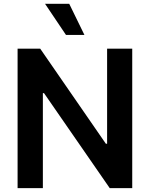

<svg xmlns="http://www.w3.org/2000/svg" viewBox="-20 -981 781 1001"><path d="M323.9 -799H420.1L340.9 -961.3H214.8ZM669.4 -727.3H538.4V-231.5H532L189.6 -727.3H71.7V0H203.5V-495.4H209.5L552.2 0H669.4Z"/></svg>

Font: TID UI Semi Bold
Style: Regular
Weight: 600
Designer: The TID Project Authors
Foundry: Bakken & Bæck
Version: Version 1.001;hotconv 1.0.109;makeotfexe 2.5.65596